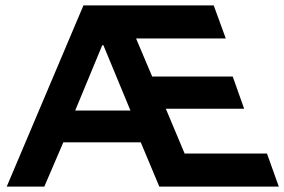

<svg xmlns="http://www.w3.org/2000/svg" viewBox="-20 -695 1058 715"><path d="M5 0 290.8 -675H775.8L820.8 -551.7H486.7L546.7 -410H846.7L889.2 -290H597.5L667.5 -123.3H974.2L1018.3 0H573.3L504.2 -165H215.8L145 0ZM260 -283.3H465.8L365 -526.7H360.8Z"/></svg>

Font: Funnel Display
Style: Bold
Weight: 700
Designer: NORD ID, Kristian Moeller
Foundry: Dicotype
Version: Version 1.000